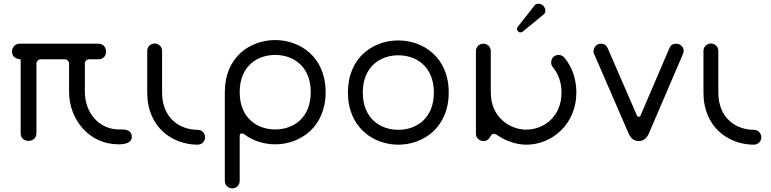

<svg xmlns="http://www.w3.org/2000/svg" viewBox="-20 -778 4251 1059"><path d="M448 -427C448 -440 458 -451 473 -451H523C551 -451 565 -471 565 -494C565 -515 551 -537 523 -537H89C62 -537 46 -516 46 -493C46 -473 59 -455 87 -452C92 -451 94 -449 94 -446V-44C94 -15 114 -1 137 -1C160 -1 181 -15 181 -44V-427C181 -440 191 -451 206 -451H337C350 -451 361 -440 361 -427V-272C361 -117 473 18 633 18H637C665 18 707 11 707 -22C707 -54 684 -64 653 -64H637C526 -64 448 -156 448 -272Z M792 -268C792 -73 934 20 1070 20C1093 20 1111 2 1111 -21C1111 -44 1093 -62 1070 -62C972 -62 874 -126 874 -268V-497C874 -520 856 -538 833 -538C810 -538 792 -520 792 -497Z M1498 -475C1598 -475 1694 -412 1694 -270C1694 -127 1598 -64 1498 -64C1398 -64 1302 -127 1302 -270C1302 -412 1398 -475 1498 -475ZM1220 220C1220 243 1238 261 1261 261C1284 261 1302 243 1302 220V-29C1302 -38 1306 -42 1314 -42C1317 -42 1321 -41 1325 -39C1376 0 1437 18 1498 18C1634 18 1776 -75 1776 -270C1776 -465 1634 -557 1498 -557C1361 -557 1220 -465 1220 -270Z M1899 -268C1899 -73 2041 20 2177 20C2313 20 2455 -73 2455 -268C2455 -463 2313 -555 2177 -555C2040 -555 1899 -463 1899 -268ZM2177 -473C2277 -473 2373 -410 2373 -268C2373 -125 2277 -62 2177 -62C2077 -62 1981 -125 1981 -268C1981 -410 2077 -473 2177 -473Z M2687 -496C2687 -519 2669 -537 2646 -537C2623 -537 2605 -519 2605 -496V-41C2605 -18 2623 0 2646 0C2661 0 2673 -6 2680 -18C2687 -29 2692 -40 2703 -40C2722 -40 2739 -14 2798 5C2826 15 2855 20 2884 20C3025 20 3159 -94 3159 -267C3159 -343 3135 -410 3092 -461C3084 -470 3073 -475 3060 -475C3037 -475 3020 -457 3020 -434C3020 -423 3023 -415 3029 -408C3058 -373 3077 -327 3077 -267C3077 -136 2981 -63 2882 -63C2797 -63 2687 -127 2687 -268ZM2838 -633C2832 -626 2830 -618 2833 -611C2840 -599 2851 -594 2866 -606L2977 -697C2989 -706 2991 -722 2984 -735C2975 -755 2953 -762 2937 -755C2934 -754 2930 -751 2927 -746Z M3513 -141C3511 -136 3508 -134 3503 -134C3498 -134 3495 -136 3493 -141L3331 -514C3324 -529 3312 -537 3295 -537C3257 -537 3246 -493 3258 -478L3448 -40C3459 -17 3475 0 3502 0C3529 0 3547 -16 3558 -40L3746 -478C3749 -483 3751 -489 3751 -496C3751 -519 3733 -537 3710 -537C3691 -537 3679 -529 3672 -512Z M3860 -268C3860 -73 4002 20 4138 20C4161 20 4179 2 4179 -21C4179 -44 4161 -62 4138 -62C4040 -62 3942 -126 3942 -268V-497C3942 -520 3924 -538 3901 -538C3878 -538 3860 -520 3860 -497Z"/></svg>

Font: Fabada
Style: Regular
Weight: 400
Designer: deFharo
Foundry: deFharo.com
Version: Version 4.000 2011 initial release